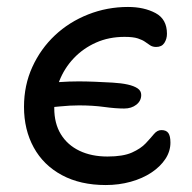

<svg xmlns="http://www.w3.org/2000/svg" viewBox="-20 -522 553 552"><path d="M284 10Q211 10 158 -18.5Q105 -47 77 -98Q49 -149 49 -215Q49 -277 73 -329.5Q97 -382 138 -420.5Q179 -459 233.5 -480.5Q288 -502 348 -502Q394 -502 427 -484.5Q460 -467 460 -425Q460 -410 452.5 -398.5Q445 -387 429 -387Q419 -387 412 -391.5Q405 -396 397.5 -401.5Q390 -407 376.5 -411.5Q363 -416 338 -416Q293 -416 256 -399.5Q219 -383 192 -354.5Q165 -326 150.5 -289Q136 -252 136 -211Q136 -167 155 -136Q174 -105 208.5 -88.5Q243 -72 289 -72Q334 -72 359.5 -83.5Q385 -95 399 -110Q413 -125 422.5 -136.5Q432 -148 444 -148Q458 -148 464 -139.5Q470 -131 470 -112Q470 -87 455.5 -65Q441 -43 415.5 -26Q390 -9 356 0.5Q322 10 284 10ZM337 -210Q312 -210 279.5 -214.5Q247 -219 207 -219Q181 -219 152 -216Q123 -213 104 -212L98 -281Q122 -284 150.5 -286Q179 -288 206 -288Q227 -288 252.5 -287Q278 -286 303.5 -284.5Q329 -283 347 -279Q365 -275 375.5 -268Q386 -261 386 -249Q386 -232 372 -221Q358 -210 337 -210Z"/></svg>

Font: Shantell Sans Light
Style: Regular
Weight: 400
Version: Version 1.011;[c5ecc13dd]